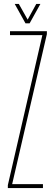

<svg xmlns="http://www.w3.org/2000/svg" viewBox="-20 -959 279 979"><path d="M20 0V-15L196 -780H31V-800H219V-785L42 -20H199V0ZM110 -840 55 -939H76L121 -859L165 -939H186L131 -840Z"/></svg>

Font: Big Shoulders Display SC Thin
Style: Regular
Weight: 100
Designer: Patric King
Foundry: XO Type Co
Version: Version 2.002